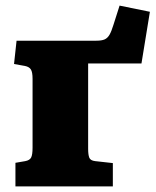

<svg xmlns="http://www.w3.org/2000/svg" viewBox="-20 -664 554 684"><path d="M35 0V-84L70 -90Q86 -93 91 -103Q96 -113 96 -138V-383Q96 -407 90 -416.5Q84 -426 69 -429L30 -436L39 -519H323Q342 -519 352.5 -523.5Q363 -528 370 -540Q377 -552 384 -575L406 -644L514 -622L484 -438H294V-134Q294 -113 298 -102.5Q302 -92 319 -90L382 -83V0Z"/></svg>

Font: Literata ExtraBold
Style: Regular
Weight: 800
Designer: Latin by Veronika Burian and Jose Scaglione. Greek by Irene Vlachou. Cyrillic by Vera Evstafieva.
Foundry: TypeTogether
Version: Version 3.103;gftools[0.9.29]